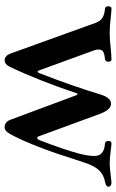

<svg xmlns="http://www.w3.org/2000/svg" viewBox="150 -660 519 860"><g transform="rotate(90 410.0 -229.5)"><path d="M7.8 -455.1Q7.8 -468.8 17.6 -468.8Q28.3 -468.8 65.4 -464.8Q99.6 -460.9 127.9 -460.9Q155.8 -460.9 189.9 -464.8Q227.1 -468.8 246.1 -468.8Q255.9 -468.8 255.9 -455.1Q255.9 -440.9 243.2 -439.5Q232.9 -438.5 227.5 -437.5Q222.2 -436.5 214.8 -433.6Q207.5 -430.7 204.3 -424.8Q201.2 -418.9 201.2 -409.7Q201.2 -400.4 205.6 -389.6L294.9 -144.5Q297.4 -138.2 300.3 -138.2Q303.7 -138.2 306.6 -144.5Q366.2 -297.4 401.9 -417Q416.5 -466.8 443.8 -466.8Q471.2 -466.8 489.7 -416.5L590.3 -142.6Q592.8 -136.2 597.7 -136.2Q602.5 -136.2 606 -143.6Q648.9 -252.9 668 -325.2Q678.2 -365.2 678.2 -392.6Q678.2 -435.5 624.5 -439.5Q610.8 -439.9 610.8 -455.1Q610.8 -468.8 621.6 -468.8Q628.9 -468.8 660.2 -464.8Q690.9 -460.9 710.4 -460.9Q730 -460.9 760.7 -464.8Q792 -468.8 799.3 -468.8Q804.7 -468.8 810.3 -465.1Q815.9 -461.4 815.9 -455.1Q815.9 -444.3 795.9 -440.4Q761.7 -434.1 741.5 -412.4Q721.2 -390.6 706.1 -342.8Q680.7 -264.2 665.5 -219.2Q650.4 -174.3 626.2 -114.5Q602.1 -54.7 579.1 -13.7Q566.4 9.8 549.3 9.8Q526.9 9.8 516.6 -14.2L404.3 -315.9H398.4Q339.8 -141.1 278.8 -13.7Q267.6 9.8 250 9.8Q230.5 9.8 220.2 -14.2L82 -397.5Q74.2 -418.9 59.3 -428.2Q44.4 -437.5 20 -439.5Q7.8 -439.9 7.8 -455.1Z"/></g></svg>

Font: Monomachus
Style: Medium
Weight: 500
Designer: Alexey Kryukov
Version: Version 1.0